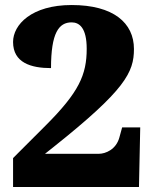

<svg xmlns="http://www.w3.org/2000/svg" viewBox="-20 -744 609 764"><path d="M32 0H533L538 -237H466L455 -197C442 -149 400 -132 373 -132H159L193 -159C478 -386 513 -456 513 -549C513 -653 431 -724 265 -724C106 -724 32 -646 32 -577C32 -494 104 -473 183 -473C183 -613 214 -655 265 -655C296 -655 325 -633 325 -550C325 -446 294 -377 162 -245L32 -115Z"/></svg>

Font: Noto Serif Gurmukhi Black
Style: Regular
Weight: 900
Designer: Vaibhav Singh and the Monotype Design Team
Foundry: Monotype Imaging Inc.
Version: Version 2.004